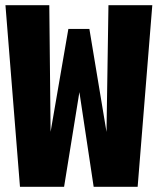

<svg xmlns="http://www.w3.org/2000/svg" viewBox="-20 -720 610 740"><path d="M57 0 1 -700H170L175 -212L243.5 -608.5H324.5L390.5 -211.5L398 -700H567L510.5 0H341L286 -365L227 0Z"/></svg>

Font: League Mono Narrow ExtraBold
Style: Regular
Weight: 800
Width: 3
Designer: Tyler Finck
Foundry: The League of Moveable Type / Tyler Finck
Version: Version 2.210